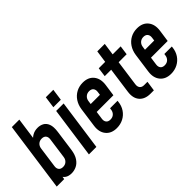

<svg xmlns="http://www.w3.org/2000/svg" viewBox="-17 -1344 1951 1951"><g transform="rotate(-45 958.5 -369.0)"><path d="M229.5 12.5Q187 12.5 160.5 -5.2Q134 -23 122 -55L144 -79.5L132.5 0H25L130 -750H237.5L198 -468L182.5 -493Q204 -525 236.2 -542.8Q268.5 -560.5 310 -560.5Q346.5 -560.5 376.2 -544.2Q406 -528 420.5 -489.8Q435 -451.5 426 -386L395 -162Q386 -96 360.2 -58Q334.5 -20 300 -3.8Q265.5 12.5 229.5 12.5ZM212 -95Q243 -95 263.2 -113.5Q283.5 -132 287.5 -162L318.5 -386Q322.5 -416 307.8 -434.5Q293 -453 261.5 -453Q231 -453 210.8 -434.5Q190.5 -416 186.5 -386L155.5 -162Q151.5 -132 166 -113.5Q180.5 -95 212 -95Z M487.5 0 564.5 -547.5H672L595 0ZM571 -594.5 588.5 -720H696L678.5 -594.5Z M878.5 12.5Q800 12.5 759.2 -37.8Q718.5 -88 730 -169.5L759 -378.5Q767 -433 794.2 -474Q821.5 -515 863.8 -537.8Q906 -560.5 958.5 -560.5Q1037 -560.5 1077.5 -510.5Q1118 -460.5 1107 -378.5L1088.5 -249H833L847 -349H995L1000 -386Q1004 -416 989 -434.5Q974 -453 943 -453Q913 -453 892.2 -434.5Q871.5 -416 867.5 -386L836.5 -162Q832.5 -132 847.2 -113.5Q862 -95 893 -95Q925 -95 945 -114Q965 -133 968.5 -162L971 -179.5H1078.5L1077.5 -169.5Q1072 -114 1044.2 -73Q1016.5 -32 973.5 -9.8Q930.5 12.5 878.5 12.5Z M1366 6.5Q1287 6.5 1246.5 -40.5Q1206 -87.5 1217.5 -170.5L1256 -448.5H1163.5L1177 -548H1269.5L1288 -680H1395.5L1377 -548H1492L1478.5 -448.5H1363.5L1325 -170.5Q1320.5 -139 1335.5 -120Q1350.5 -101 1381.5 -101H1430L1414.5 6.5Z M1658.5 12.5Q1580 12.5 1539.2 -37.8Q1498.5 -88 1510 -169.5L1539 -378.5Q1547 -433 1574.2 -474Q1601.5 -515 1643.8 -537.8Q1686 -560.5 1738.5 -560.5Q1817 -560.5 1857.5 -510.5Q1898 -460.5 1887 -378.5L1868.5 -249H1613L1627 -349H1775L1780 -386Q1784 -416 1769 -434.5Q1754 -453 1723 -453Q1693 -453 1672.2 -434.5Q1651.5 -416 1647.5 -386L1616.5 -162Q1612.5 -132 1627.2 -113.5Q1642 -95 1673 -95Q1705 -95 1725 -114Q1745 -133 1748.5 -162L1751 -179.5H1858.5L1857.5 -169.5Q1852 -114 1824.2 -73Q1796.5 -32 1753.5 -9.8Q1710.5 12.5 1658.5 12.5Z"/></g></svg>

Font: Mohave SemiBold
Style: Italic
Weight: 600
Italic angle: -8°
Designer: Gumpita Rahayu
Foundry: Tokotype
Version: Version 2.003